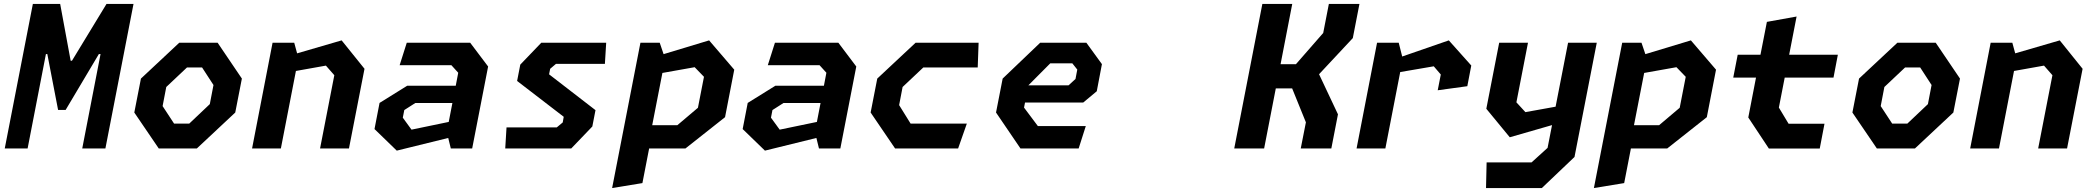

<svg xmlns="http://www.w3.org/2000/svg" viewBox="-20 -750 10580 970"><path d="M4 0H119.5L212 -477H219L273.5 -194.5H311.5L479.5 -477H488L395.5 0H512.5L654.5 -730H518L343.5 -443H337L284 -730H146Z M782 0H974.5L1168.5 -181.5L1202 -353L1079.5 -534H885.5L692 -353L658.5 -181.5ZM801.5 -214 820 -310.5 924.5 -409H1001L1058.5 -320.5L1040 -224L936 -125.5H859.5Z M1597 0H1743L1821.5 -402.5L1706 -546L1481 -480.5L1466.5 -534H1357L1253.5 0H1399L1475 -391.5L1626.5 -418.5L1669 -370Z M2257.5 0H2365.5L2446 -414L2355.5 -534H2035L1999 -420.5H2260.5L2295 -382.5L2282.5 -317H2037.5L1897.5 -230L1872 -98L1984.5 11L2244.5 -53ZM2015 -155.5 2022.5 -194 2078 -229.5H2265.5L2247 -134L2059 -95Z M2532.5 0H2866L2972.5 -111L2988.5 -193.5L2754 -374.5L2759.5 -402.5L2789 -427.5H3036L3042.5 -534H2714.5L2608.5 -423.5L2592.5 -341L2828 -160L2823 -131.5L2793 -106.5H2539Z M3072.5 200 3225.5 175 3259.5 0H3443L3643 -158L3689.5 -398L3562.5 -546L3332.5 -476.5L3313 -534H3215.5ZM3275 -117.5 3326.5 -381.5 3489.5 -410.5 3536.5 -362 3506 -205.5 3402 -117.5Z M4117.5 0H4225.5L4306 -414L4215.5 -534H3895L3859 -420.5H4120.5L4155 -382.5L4142.5 -317H3897.5L3757.5 -230L3732 -98L3844.5 11L4104.5 -53ZM3875 -155.5 3882.5 -194 3938 -229.5H4125.5L4107 -134L3919 -95Z M4502 0H4820.5L4864.5 -125.5H4580.5L4522.5 -219L4540 -310.5L4644.5 -409H4919.5L4924 -534H4605.5L4412 -353L4378.5 -181.5Z M5135.5 0H5429.5L5465.5 -113H5223.5L5153.5 -206.5L5158.5 -232H5452.5L5521 -289L5547 -426L5468.5 -534H5235L5045.5 -353L5012 -181.5ZM5175.5 -319 5286 -430H5397.5L5422.5 -398.5L5413.5 -351L5378.5 -319Z M6551.5 0H6706L6739.5 -172.5L6644 -375L6814.5 -557.5L6848 -730H6693.5L6665 -583.5L6527 -425.5H6449.5L6508.5 -730H6357.5L6215.5 0H6366.5L6425.5 -303.5H6508L6577.5 -132Z M7243.5 -294 7393 -314.5 7413 -419 7299.5 -546 7064 -464.5 7046.5 -534H6937L6833.5 0H6979L7054 -386L7223.5 -415L7259 -373.5Z M7487.5 200H7769.5L7934.5 43L8047 -534H7902L7839 -211L7686.5 -183.5L7641 -233L7699.5 -534H7554L7489 -200.5L7607.5 -56.5L7821 -118L7798.5 -3L7717.5 70.5H7490.5Z M8032.5 200 8185.5 175 8219.5 0H8403L8603 -158L8649.5 -398L8522.5 -546L8292.5 -476.5L8273 -534H8175.5ZM8235 -117.5 8286.5 -381.5 8449.5 -410.5 8496.5 -362 8466 -205.5 8362 -117.5Z M8916.5 0.5H9173.5L9197.5 -125H9016L8967 -206.5L8996.5 -358H9243L9265 -473.5H9019L9056.5 -666.5L8906.5 -639.5L8874 -473.5H8759L8736.5 -358H8851.5L8812.5 -156.5Z M9462 0H9654.5L9848.5 -181.5L9882 -353L9759.5 -534H9565.5L9372 -353L9338.5 -181.5ZM9481.5 -214 9500 -310.5 9604.5 -409H9681L9738.5 -320.5L9720 -224L9616 -125.5H9539.5Z M10277 0H10423L10501.5 -402.5L10386 -546L10161 -480.5L10146.5 -534H10037L9933.5 0H10079L10155 -391.5L10306.5 -418.5L10349 -370Z"/></svg>

Font: Monaspace Krypton
Style: Bold Italic
Weight: 700
Italic angle: -11°
Designer: Riley Cran & the Lettermatic Team
Foundry: Lettermatic
Version: Version 1.101 (Monaspace Krypton)